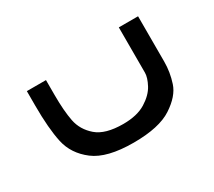

<svg xmlns="http://www.w3.org/2000/svg" viewBox="-83 -536 766 687"><g transform="rotate(-30 300.0 -192.0)"><path d="M60.5 -291V-351H139.5V-289.5Q139.5 -223.5 148 -180.5Q156.5 -137.5 191.8 -107Q227 -76.5 301 -76.5Q358.5 -76.5 394 -98.5Q429.5 -120.5 444.5 -148.8Q459.5 -177 459.5 -197V-384H539V-197Q539 -153.5 525.2 -111.5Q511.5 -69.5 458.5 -34.8Q405.5 0 300 0Q190 0 138 -39.8Q86 -79.5 73.2 -138Q60.5 -196.5 60.5 -291Z"/></g></svg>

Font: JuliaMono Italic
Style: Regular
Weight: 400
Italic angle: -9°
Monospace: yes
Designer: cormullion
Foundry: corm
Version: Version 0.049; ttfautohint (v1.8.4)